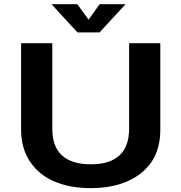

<svg xmlns="http://www.w3.org/2000/svg" viewBox="-20 -912 890 942"><path d="M596 -891.5 468.5 -753H360L232.5 -891.5H359.5L414.5 -815.5L469 -891.5ZM426 11Q325 11 248.8 -20.8Q172.5 -52.5 128 -118Q83.5 -183.5 83.5 -275.5V-700H236.5V-280.5Q236.5 -106 426 -106Q613.5 -106 613.5 -281.5V-700H766.5V-275.5Q766.5 -138 673.2 -63.5Q580 11 426 11Z"/></svg>

Font: League Mono Wide SemiBold
Style: Regular
Weight: 600
Width: 8
Designer: Tyler Finck
Foundry: The League of Moveable Type / Tyler Finck
Version: Version 2.210